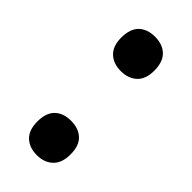

<svg xmlns="http://www.w3.org/2000/svg" viewBox="-188 -593 648 648"><g transform="rotate(45 135.5 -269.5)"><path d="M136 -388Q100 -388 78.5 -408.5Q57 -429 57 -469Q57 -511 78 -531.5Q99 -552 136 -552Q172 -552 193.5 -531.5Q215 -511 215 -469Q215 -428 193 -408Q171 -388 136 -388ZM136 13Q100 13 78.5 -7.5Q57 -28 57 -69Q57 -110 78 -130.5Q99 -151 136 -151Q172 -151 193.5 -131Q215 -111 215 -69Q215 -28 193 -7.5Q171 13 136 13Z"/></g></svg>

Font: Noto Sans Malayalam Condensed
Style: Bold
Weight: 700
Width: 3
Designer: Jelle Bosma - Monotype Design Team
Foundry: Monotype Imaging Inc.
Version: Version 2.104; ttfautohint (v1.8.4.7-5d5b)